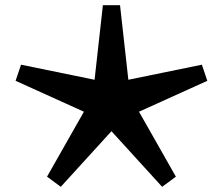

<svg xmlns="http://www.w3.org/2000/svg" viewBox="-20 -695 858 739"><path d="M778 -384 515 -265 657 -15 604 24 409 -190 214 24 161 -15 303 -265 40 -384 61 -446 344 -388 376 -675H442L474 -388L757 -446Z"/></svg>

Font: FiraGO ExtraBold
Style: Regular
Weight: 800
Designer: bBox Type
Foundry: bBox Type GmbH
Version: Version 1.001;PS 001.001;hotconv 1.0.88;makeotf.lib2.5.64775